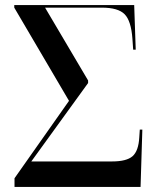

<svg xmlns="http://www.w3.org/2000/svg" viewBox="-20 -734 619 754"><path d="M37 0V-34L251 -338L36 -704V-714H507L513 -539H503L500 -582Q495 -652 469.5 -678Q444 -704 380 -704H157L326 -418V-408L103 -100H420Q477 -100 500.5 -120.5Q524 -141 527 -195L529 -225H539L532 0Z"/></svg>

Font: Noto Serif Display SemiCondensed Medium
Style: Regular
Weight: 500
Width: 4
Designer: Monotype Design Team
Foundry: Monotype Imaging Inc.
Version: Version 2.009